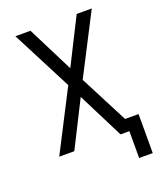

<svg xmlns="http://www.w3.org/2000/svg" viewBox="-161 -836 923 1101"><g transform="rotate(-20 300.0 -285.5)"><path d="M578 164H495V0H441L300 -280L159 0H67L256 -368L67 -735H159L300 -455L441 -735H533L344 -368L496 -74H578Z"/></g></svg>

Font: Zed Sans Extended
Style: Regular
Weight: 400
Width: 7
Designer: Belleve Invis
Foundry: Belleve Invis
Version: Version 1.0.0; ttfautohint (v1.8.4)